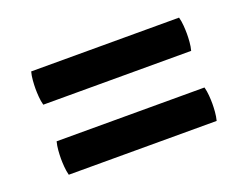

<svg xmlns="http://www.w3.org/2000/svg" viewBox="-59 -571 659 510"><g transform="rotate(-20 270.0 -316.0)"><path d="M61 -169.5Q58 -181 57 -193.8Q56 -206.5 56 -216.5Q56 -227 57 -239.8Q58 -252.5 61 -264H479Q482 -252.5 483 -239.8Q484 -227 484 -216.5Q484 -206.5 483 -193.8Q482 -181 479 -169.5ZM61 -367.5Q58 -378.5 57 -391.2Q56 -404 56 -414Q56 -424.5 57 -437.5Q58 -450.5 61 -461.5H479Q482 -450.5 483 -437.5Q484 -424.5 484 -414Q484 -404 483 -391.2Q482 -378.5 479 -367.5Z"/></g></svg>

Font: Signika Negative Medium
Style: Regular
Weight: 500
Designer: Anna Giedry
Foundry: Anna Giedry
Version: Version 2.001